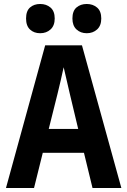

<svg xmlns="http://www.w3.org/2000/svg" viewBox="-20 -945 640 965"><path d="M255 -852Q255 -889 234 -907Q213 -925 182 -925Q151 -925 131 -907.5Q111 -890 111 -852Q111 -815 131 -796.5Q151 -778 182 -778Q213 -778 234 -797Q255 -816 255 -852ZM489 -852Q489 -889 468 -907Q447 -925 416 -925Q385 -925 364.5 -907.5Q344 -890 344 -852Q344 -816 364.5 -797Q385 -778 416 -778Q447 -778 468 -797Q489 -816 489 -852ZM269 -473Q277 -507 285 -540Q293 -573 300 -607Q308 -573 315.5 -540Q323 -507 331 -473L373 -297H225ZM445 0H590L392 -717H207L10 0H151L195 -177H402Z"/></svg>

Font: Noto Sans Mono UI
Style: Bold
Weight: 700
Designer: Monotype Design team
Foundry: Monotype Imaging Inc.
Version: 1.000